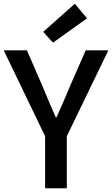

<svg xmlns="http://www.w3.org/2000/svg" viewBox="-23 -1006 599 1026"><path d="M218 0H334V-278L556 -737H435L349 -541C327 -486 303 -434 279 -379H275C250 -434 229 -486 206 -541L121 -737H-3L218 -278ZM260 -778 442 -908 377 -986 208 -836Z"/></svg>

Font: Noto Sans CJK HK Medium
Style: Regular
Weight: 500
Designer: Ryoko NISHIZUKA 西塚涼子 (kana, bopomofo & ideographs); Paul D. Hunt (Latin, Greek & Cyrillic); Sandoll Communications 산돌커뮤니
Foundry: Adobe
Version: Version 2.004;hotconv 1.0.118;makeotfexe 2.5.65603